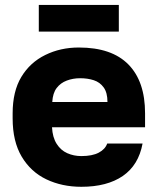

<svg xmlns="http://www.w3.org/2000/svg" viewBox="-20 -733 630 767"><path d="M305 13.2Q227.5 13.2 165.2 -16.6Q103 -46.3 66.7 -107.2Q30.5 -168 30.5 -260V-280Q30.5 -368 65.2 -425.7Q100 -483.5 160.7 -513.3Q221.3 -543.2 295 -543.2Q426.3 -543.2 492.9 -475.5Q559.5 -407.8 559.5 -280.5V-224.5H187.8Q189.8 -184.5 206.3 -158.5Q222.7 -132.5 248.8 -121Q274.8 -109.5 305 -109.5Q348.8 -109.5 374.5 -123.2Q400.2 -136.8 408.2 -159.5H549.5Q533.5 -73.3 470.7 -30.1Q407.8 13.2 305 13.2ZM300 -420.5Q271.7 -420.5 246.7 -411.1Q221.7 -401.7 206.3 -381.3Q190.8 -361 188.8 -325.5H409.3Q409.3 -363 394.2 -383.7Q379.2 -404.5 354.7 -412.5Q330.2 -420.5 300 -420.5ZM135 -606.7V-713.3H454.7V-606.7Z"/></svg>

Font: Golos Text
Style: Regular
Weight: 400
Designer: A.Korolkova, Vitaly Kuzmin
Foundry: ParaType Ltd
Version: Version 2.004